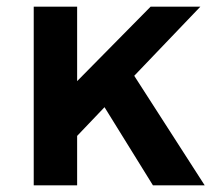

<svg xmlns="http://www.w3.org/2000/svg" viewBox="-20 -555 639 575"><path d="M293 -234 438 0H593L382 -328L580 -535H431L211 -312V-535H81V0H211V-148Z"/></svg>

Font: Montserrat_SPRD_medium Medium
Style: Regular
Weight: 400
Designer: Julieta Ulanovsky edited by Nelly Hempel
Foundry: Julieta Ulanovsky
Version: Version 4.000;PS 004.000;hotconv 1.0.88;makeotf.lib2.5.64775